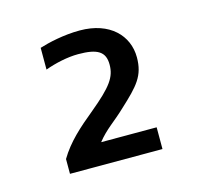

<svg xmlns="http://www.w3.org/2000/svg" viewBox="-56 -712 412 401"><g transform="rotate(-15 150.0 -512.0)"><path d="M50 -370H250V-417H130C149 -441 167 -451 191 -474C231 -511 248 -529 248 -569C248 -616 212 -654 147 -654C112 -654 78 -646 59 -640V-593C81 -601 108 -607 131 -607C173 -607 189 -597 189 -569C189 -542 176 -524 129 -485C96 -458 69 -434 50 -402Z"/></g></svg>

Font: Kanit Light
Style: Regular
Weight: 300
Designer: Katatrad Team
Foundry: CadsonDemak
Version: Version 1.000;PS 001.000;hotconv 1.0.88;makeotf.lib2.5.64775